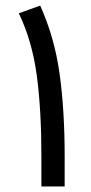

<svg xmlns="http://www.w3.org/2000/svg" viewBox="-20 -673 329 693"><path d="M213.4 -109.4C213.4 -217.8 207.5 -316.4 195.3 -405.3C183.1 -493.7 159.7 -576.2 125 -652.8L47.9 -625C79.6 -559.1 101.6 -484.4 112.8 -400.4C124 -316.4 129.4 -219.7 129.4 -110.8V0H213.4Z"/></svg>

Font: Vazirmatn
Style: Regular
Weight: 400
Designer: Saber Rastikerdar
Foundry: Saber Rastikerdar
Version: Version 33.003